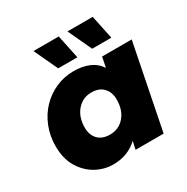

<svg xmlns="http://www.w3.org/2000/svg" viewBox="-173 -909 1041 1067"><g transform="rotate(-30 347.5 -375.0)"><path d="M254 9Q195 9 143 -20Q91 -49 58 -104Q25 -159 25 -238Q25 -305 48 -362.5Q71 -420 111.5 -462Q152 -504 205.5 -527.5Q259 -551 319 -551Q374 -551 416.5 -533.5Q459 -516 485 -477L498 -542H688L580 0H400L411 -51Q347 9 254 9ZM320 -144Q377 -144 413 -185.5Q449 -227 449 -295Q449 -342 422 -370.5Q395 -399 346 -399Q290 -399 253.5 -357Q217 -315 217 -247Q217 -200 244 -172Q271 -144 320 -144ZM254 -607 183 -759H345L377 -607ZM472 -607 401 -759H563L595 -607Z"/></g></svg>

Font: Montserrat ExtraBold
Style: Italic
Weight: 800
Italic angle: -11.3°
Designer: Julieta Ulanovsky
Foundry: Julieta Ulanovsky
Version: Version 9.000; ttfautohint (v1.8.4.7-5d5b)